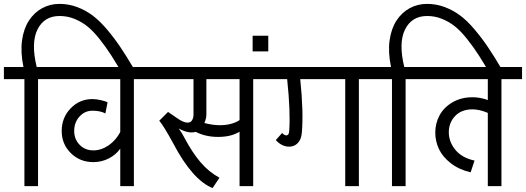

<svg xmlns="http://www.w3.org/2000/svg" viewBox="-40 -953 2693 983"><path d="M85 0V-547.9H-20V-609.9H80.1Q64.5 -686 72.8 -746.1Q81.1 -806.2 108.2 -847.7Q135.3 -889.2 175.8 -911.1Q216.3 -933.1 265.1 -933.1Q311.5 -933.1 354.5 -917Q397.5 -900.9 433.3 -874.3Q469.2 -847.7 506.6 -803.7Q543.9 -759.8 575.4 -713.1Q606.9 -666.5 645 -602.1L594.2 -562Q557.6 -626 530 -668.9Q502.4 -711.9 469.5 -753.4Q436.5 -794.9 406.5 -818.6Q376.5 -842.3 340.6 -856.7Q304.7 -871.1 265.1 -871.1Q186.5 -871.1 152.1 -802.5Q117.7 -733.9 147.9 -609.9H259.8V-547.9H154.8V0Z M219.7 -609.9H751V-547.9H645.5V0H575.7V-191.9Q553.7 -160.6 516.8 -141.8Q480 -123 438 -123Q369.1 -123 322.5 -169.2Q275.9 -215.3 275.9 -282.2Q275.9 -351.1 321.8 -398.4Q367.7 -445.8 433.6 -445.8Q452.6 -445.8 476.8 -440.2Q501 -434.6 510.7 -429.2L499.5 -372.1Q473.6 -386.2 433.6 -386.2Q394 -386.2 366.9 -356.2Q339.8 -326.2 339.8 -282.2Q339.8 -240.2 367.7 -211.7Q395.5 -183.1 438 -183.1Q478.5 -183.1 515.9 -208.7Q553.2 -234.4 575.7 -276.9V-547.9H219.7Z M710.4 -609.9H1361.3V-547.9H1256.3V0H1186.5V-278.8Q1143.6 -252 1076.7 -252Q1012.7 -252 962.4 -277.8Q952.1 -274.9 940.4 -274.9Q912.1 -274.9 875.5 -294.9Q895.5 -266.1 907.2 -242.2Q944.8 -171.9 986.3 -122.8Q1027.8 -73.7 1083.5 -43L1048.3 9.8Q945.3 -31.7 846.7 -219.2Q799.3 -306.6 775.4 -335L820.3 -379.9L869.6 -346.2Q899.9 -325.2 920.4 -325.2Q936 -325.2 943.4 -337.4Q950.7 -349.6 950.7 -367.2V-547.9H710.4ZM1085.4 -312Q1146 -312 1186.5 -337.9V-547.9H1016.6V-367.2Q1016.6 -345.7 1006.3 -323.2Q1048.8 -312 1085.4 -312Z M1253.4 -689.9V-770H1333.5V-689.9Z M1321.3 -609.9H1902.3V-547.9H1797.4V0H1727.5V-547.9H1497.1Q1514.6 -381.8 1505.4 -273.9Q1502.4 -238.8 1484.6 -220.5Q1466.8 -202.1 1440.4 -202.1Q1402.8 -202.1 1372.1 -235.8L1404.3 -272Q1416.5 -259.8 1425.3 -259.8Q1439 -259.8 1440.4 -279.8Q1448.2 -377.4 1430.2 -547.9H1321.3Z M1966.8 0V-547.9H1861.8V-609.9H1961.9Q1946.3 -686 1954.6 -746.1Q1962.9 -806.2 1990 -847.7Q2017.1 -889.2 2057.6 -911.1Q2098.1 -933.1 2147 -933.1Q2193.4 -933.1 2236.3 -917Q2279.3 -900.9 2315.2 -874.3Q2351.1 -847.7 2388.4 -803.7Q2425.8 -759.8 2457.3 -713.1Q2488.8 -666.5 2526.9 -602.1L2476.1 -562Q2439.5 -626 2411.9 -668.9Q2384.3 -711.9 2351.3 -753.4Q2318.4 -794.9 2288.3 -818.6Q2258.3 -842.3 2222.4 -856.7Q2186.5 -871.1 2147 -871.1Q2068.4 -871.1 2033.9 -802.5Q1999.5 -733.9 2029.8 -609.9H2141.6V-547.9H2036.6V0Z M2101.6 -609.9H2632.8V-547.9H2527.3V0H2457.5V-375Q2415 -393.1 2379.4 -393.1Q2322.3 -393.1 2290 -358.9Q2257.8 -324.7 2257.8 -275.9Q2257.8 -226.6 2291.7 -185.5Q2325.7 -144.5 2389.6 -130.9L2369.6 -70.8Q2310.1 -84.5 2268.1 -117.2Q2226.1 -149.9 2207.3 -189.9Q2188.5 -230 2188.5 -273.9Q2188.5 -321.3 2210.2 -362.1Q2231.9 -402.8 2276.4 -429Q2320.8 -455.1 2379.4 -455.1Q2418.5 -455.1 2457.5 -440.9V-547.9H2101.6Z"/></svg>

Font: LT Superior
Style: Regular
Weight: 400
Designer: Daniel Lyons
Foundry: LyonsType
Version: Version 1.000